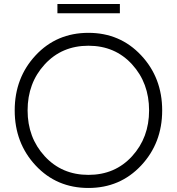

<svg xmlns="http://www.w3.org/2000/svg" viewBox="-20 -923 878 953"><path d="M265 -857V-903H575V-857ZM419 10Q261 10 157 -101.5Q53 -213 53 -375Q53 -537 157 -648.5Q261 -760 419 -760Q576 -760 680.5 -648.5Q785 -537 785 -375Q785 -213 680.5 -101.5Q576 10 419 10ZM720 -375Q720 -511 635.5 -603.5Q551 -696 419 -696Q287 -696 202 -603.5Q117 -511 117 -375Q117 -240 202 -147.5Q287 -55 419 -55Q551 -55 635.5 -147.5Q720 -240 720 -375Z"/></svg>

Font: Orkney Light
Style: Regular
Weight: 300
Designer: Samuel Oakes and Alfredo Marco Pradil
Foundry: Alfredo Marco Pradil
Version: 1.0; ttfautohint (v1.5)